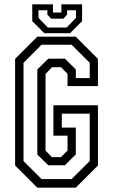

<svg xmlns="http://www.w3.org/2000/svg" viewBox="-20 -870 524 890"><path d="M153 0 50 -103V-597L153 -700H331L434 -597V-471H293V-528L262.5 -558.5H221L191 -527V-171.5L221 -141.5H262.5L293 -172V-241H227.5V-382H434V-103L331 0ZM172.5 -40H312L396 -123.5V-343H266.5V-278.5H331.5V-154.5L281 -104H204L153 -153.5V-548L204 -598H281L331.5 -548V-508H396V-579L312 -662.5H172.5L89 -579V-123.5ZM185.5 -716 129.5 -772V-850H225.5V-812H264.5V-850H360.5V-772L304.5 -716ZM201.5 -742.5H289L332 -787V-822.5H291V-802L273.5 -783.5H217L199.5 -802V-822.5H158.5V-787Z"/></svg>

Font: Tourney Condensed
Style: Regular
Weight: 400
Width: 3
Designer: Tyler Finck
Foundry: Etcetera Type Co
Version: Version 1.010; ttfautohint (v1.8.3)